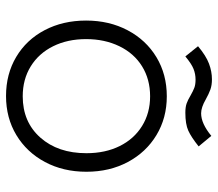

<svg xmlns="http://www.w3.org/2000/svg" viewBox="-62 -634 706 621"><g transform="rotate(90 290.5 -323.0)"><path d="M46 -249Q46 -324 77.5 -383.5Q109 -443 164.5 -476.5Q220 -510 291 -510Q361 -510 416.5 -476.5Q472 -443 503.5 -384Q535 -325 535 -250Q535 -175 503.5 -116Q472 -57 416.5 -23.5Q361 10 290 10Q219 10 163.5 -23Q108 -56 77 -115Q46 -174 46 -249ZM475 -250Q475 -311 452 -357.5Q429 -404 387 -430Q345 -456 291 -456Q236 -456 194 -430Q152 -404 129 -356.5Q106 -309 106 -249Q106 -189 129 -142.5Q152 -96 194 -70Q236 -44 291 -44Q374 -44 424.5 -101Q475 -158 475 -250ZM236 -656Q255 -656 269 -651Q283 -646 301 -636Q327 -621 346 -621Q379 -621 419 -654L453 -613Q423 -589 402 -579.5Q381 -570 344 -570Q326 -570 314.5 -574Q303 -578 288 -587Q274 -595 263.5 -599Q253 -603 237 -603Q219 -603 202.5 -596.5Q186 -590 162 -570L129 -611Q160 -637 185.5 -646.5Q211 -656 236 -656Z"/></g></svg>

Font: Bellota Text
Style: Regular
Weight: 400
Designer: Kemie Guaida
Foundry: Kemie Guaida
Version: Version 4.001